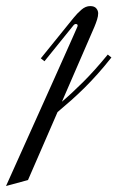

<svg xmlns="http://www.w3.org/2000/svg" viewBox="-194 -371 427 644"><path d="M179.7 -178.2Q155.8 -147.9 133.5 -123Q111.3 -98.1 89.4 -76.4Q67.4 -54.7 45.2 -34.9Q22.9 -15.1 -1 4.9L-100.1 232.9L-173.8 252.9Q-109.9 110.4 -58.1 -4.4Q-36.1 -53.2 -14.9 -100.6Q6.3 -147.9 23.4 -186.3Q40.5 -224.6 51.8 -250Q63 -275.4 64.9 -279.8Q66.4 -283.2 66.4 -285.2Q66.4 -288.1 64.7 -289.3Q63 -290.5 60.5 -290.5Q55.7 -290.5 51.8 -285.2L-44.9 -165.5L-57.1 -175.3L52.7 -311Q65.4 -326.7 79.3 -338.6Q93.3 -350.6 108.4 -350.6Q122.6 -350.6 128.9 -343Q135.3 -335.4 135.3 -326.2Q135.3 -316.9 131.6 -305.2Q127.9 -293.5 122.6 -280.8L13.7 -29.8Q46.4 -57.6 84.7 -95.7Q123 -133.8 167.5 -188Z"/></svg>

Font: Dynalight
Style: Regular
Weight: 400
Version: Version 1.000